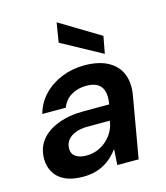

<svg xmlns="http://www.w3.org/2000/svg" viewBox="-112 -831 806 930"><g transform="rotate(-15 290.5 -366.0)"><path d="M190 12Q135 12 99 -5.5Q63 -23 46 -53.5Q29 -84 29 -120Q29 -174 59 -212.5Q89 -251 145 -272.5Q201 -294 275 -294H402Q409 -334 401.5 -359.5Q394 -385 373 -397.5Q352 -410 318 -410Q276 -410 242.5 -390.5Q209 -371 195 -333H77Q92 -387 129.5 -426Q167 -465 220 -486.5Q273 -508 334 -508Q404 -508 450.5 -483.5Q497 -459 516 -413.5Q535 -368 524 -305L471 0H364L369 -79Q355 -60 337 -43Q319 -26 296.5 -13.5Q274 -1 248 5.5Q222 12 190 12ZM233 -83Q262 -83 288 -93.5Q314 -104 334.5 -122.5Q355 -141 368 -165Q381 -189 384 -215V-217H274Q239 -217 212.5 -207Q186 -197 172.5 -179Q159 -161 159 -137Q159 -110 179 -96.5Q199 -83 233 -83ZM445 -536 243 -646 259 -744 461 -622Z"/></g></svg>

Font: DM Sans 24pt SemiBold
Style: Italic
Weight: 600
Italic angle: -10°
Designer: Colophon Foundry, Jonny Pinhorn
Foundry: Colophon Foundry
Version: Version 4.004;gftools[0.9.30]